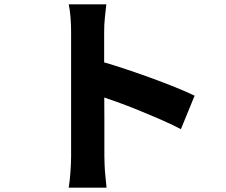

<svg xmlns="http://www.w3.org/2000/svg" viewBox="-20 -816 1040 883"><path d="M307 -98Q307 -118 307 -162.5Q307 -207 307 -264Q307 -321 307 -383Q307 -445 307 -503Q307 -561 307 -605.5Q307 -650 307 -671Q307 -699 304.5 -734Q302 -769 296 -796H469Q466 -769 462.5 -736.5Q459 -704 459 -671Q459 -647 459 -601Q459 -555 459 -497Q459 -439 459.5 -378Q460 -317 460 -260.5Q460 -204 460 -161Q460 -118 460 -98Q460 -84 461 -58Q462 -32 465 -3.5Q468 25 470 47H296Q301 17 304 -25Q307 -67 307 -98ZM427 -538Q477 -525 539 -504.5Q601 -484 665 -461Q729 -438 784.5 -415.5Q840 -393 875 -376L812 -222Q770 -244 719.5 -266Q669 -288 617.5 -309Q566 -330 517 -347.5Q468 -365 427 -379Z"/></svg>

Font: Noto Sans JP Thin ExtraBold
Style: Regular
Weight: 800
Version: Version 2.004-H2;hotconv 1.0.118;makeotfexe 2.5.65603